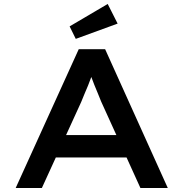

<svg xmlns="http://www.w3.org/2000/svg" viewBox="-20 -948 925 968"><path d="M59 0 377 -700H510L826 0H688L490 -436Q483 -454 474 -475.5Q465 -497 456 -519Q447 -541 439 -563.5Q431 -586 425 -604L456 -605Q449 -584 441 -561.5Q433 -539 424 -517Q415 -495 406 -474.5Q397 -454 389 -433L191 0ZM201 -154 248 -267H629L659 -154ZM362 -752 331 -815 523 -928 573 -829Z"/></svg>

Font: Lexend Mega Medium
Style: Regular
Weight: 500
Version: Version 1.007